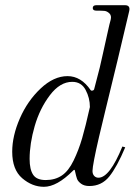

<svg xmlns="http://www.w3.org/2000/svg" viewBox="-20 -706 525 739"><path d="M149 13Q104 13 65.5 -20Q27 -53 27 -122Q27 -183 56.5 -250.5Q86 -318 136.5 -365.5Q187 -413 240 -413Q292 -413 329 -359Q331 -357 333 -357Q342 -357 343 -365L364 -446Q366 -455 376 -499Q386 -543 394 -580Q402 -617 406 -630Q410 -646 401 -654.5Q392 -663 382.5 -664Q373 -665 355 -665Q352 -665 351 -665Q337 -665 337 -675Q337 -686 351 -686H461Q483 -686 477 -662L432 -472Q425 -444 410.5 -383.5Q396 -323 384.5 -276.5Q373 -230 361 -178.5Q349 -127 342.5 -93Q336 -59 336 -48Q336 -36 342.5 -29Q349 -22 359 -22Q402 -22 451 -142L462 -139Q430 -63 400.5 -26.5Q371 10 324 10Q304 10 292 1Q280 -8 276.5 -17.5Q273 -27 269 -46Q268 -57 261 -49Q199 13 149 13ZM156 -13Q192 -13 218 -30.5Q244 -48 263.5 -88.5Q283 -129 296 -173.5Q309 -218 326 -294Q326 -329 309.5 -360Q293 -391 258 -391Q211 -391 172 -339.5Q133 -288 113.5 -220.5Q94 -153 94 -94Q94 -54 107.5 -33.5Q121 -13 156 -13Z"/></svg>

Font: HK Venetian
Style: Italic
Weight: 400
Italic angle: -12°
Version: Version 1.000;PS 001.000;hotconv 1.0.88;makeotf.lib2.5.64775